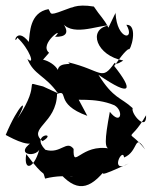

<svg xmlns="http://www.w3.org/2000/svg" viewBox="-39 -612 532 673"><path d="M235 -266C212 -256 292 -273 362 -243C395 -224 386 -170 346 -220C327 -119 327 -89 347 -91C244 -110 217 -15 219 -90C194 -123 174 -71 120 -87C65 -143 167 -151 110 -117C56 -163 159 -178 161 -283C205 -299 150 -248 267 -206ZM112 -309C34 -326 114 -332 22 -196C67 -277 26 -247 -19 -139C11 -123 76 -88 90 -124C-11 -68 103 -52 102 -101C85 -21 42 -6 53 -72C125 24 108 -24 119 14C201 -7 259 21 175 0C237 66 284 51 350 -43C303 10 306 9 412 -39C342 1 391 -99 396 -60C448 -81 430 -150 470 -88C402 -173 409 -98 473 -208C476 -149 419 -213 426 -233C384 -272 359 -265 306 -350C425 -268 428 -297 361 -381C367 -386 390 -425 411 -440C418 -427 448 -527 404 -525C437 -469 371 -470 366 -566C358 -543 385 -609 341 -515C325 -547 313 -554 290 -589C166 -610 189 -525 212 -586C127 -554 144 -561 131 -580C64 -568 66 -495 62 -465C16 -523 6 -449 22 -480C64 -441 86 -379 57 -406C79 -349 119 -349 164 -285ZM133 -427C95 -458 193 -525 154 -483C191 -482 210 -496 175 -539C206 -480 302 -523 343 -523C266 -510 300 -416 393 -400C389 -397 367 -382 363 -392C316 -325 320 -365 199 -394C227 -378 145 -406 167 -343C178 -388 89 -417 106 -396Z"/></svg>

Font: Charger Distortion
Style: 2
Weight: 400
Designer: Jasper
Foundry: Cannot Into Space Fonts
Version: Version 0.98